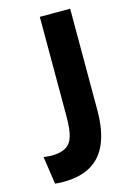

<svg xmlns="http://www.w3.org/2000/svg" viewBox="-106 -713 523 776"><g transform="rotate(-15 155.5 -325.5)"><path d="M26 7 9 -109Q19 -107 30 -106.5Q41 -106 43 -106Q80 -106 102 -119Q124 -132 132.5 -161.5Q141 -191 141 -240V-660H268V-236Q268 -154 245.5 -99.5Q223 -45 177 -18Q131 9 61 9Q50 9 42.5 8.5Q35 8 26 7Z"/></g></svg>

Font: Bricolage Grotesque 96pt ExtraBold 96pt SemiBold
Style: Regular
Weight: 600
Version: Version 1.001;gftools[0.9.33.dev8+g029e19f]